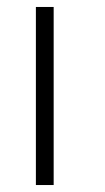

<svg xmlns="http://www.w3.org/2000/svg" viewBox="-20 -531 300 551"><path d="M83 0H134V-511H83V0Z"/></svg>

Font: ChivoLight
Style: Regular
Weight: 300
Designer: Hector Gatti
Foundry: Omnibus-Type
Version: Version 1.004;PS 001.004;hotconv 1.0.88;makeotf.lib2.5.64775